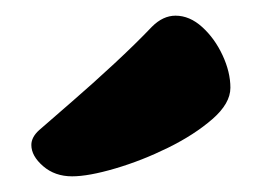

<svg xmlns="http://www.w3.org/2000/svg" viewBox="-20 -852 334 245"><path d="M72 -627Q50 -627 35 -640Q20 -653 20 -667Q20 -677 30 -686Q46 -700 72 -722.5Q98 -745 125.5 -770.5Q153 -796 174 -818Q188 -832 204 -832Q222 -832 238 -817.5Q254 -803 264 -781.5Q274 -760 274 -740Q274 -720 251 -700Q228 -680 194.5 -663.5Q161 -647 127 -637Q93 -627 72 -627Z"/></svg>

Font: Protest Riot
Style: Regular
Weight: 400
Designer: Octavio Pardo
Foundry: Ashler Design
Version: Version 2.005; ttfautohint (v1.8.4.7-5d5b)